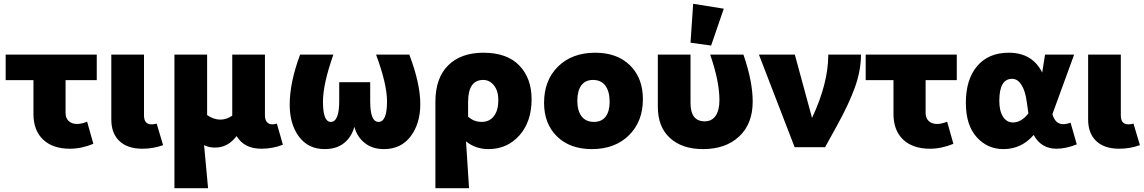

<svg xmlns="http://www.w3.org/2000/svg" viewBox="-20 -779 6052 1016"><path d="M350 8Q259 8 208 -40.5Q157 -89 157 -176V-355H10V-490H492V-355H327V-181Q327 -154 343.5 -138.5Q360 -123 388 -123Q411 -123 441 -135L474 -18Q411 8 350 8Z M733 8Q655 8 612 -32.5Q569 -73 569 -147V-490H742V-168Q742 -121 782 -121Q796 -121 809 -125L843 -11Q791 8 733 8Z M903 217V-490H1076V-170Q1111 -146 1146 -146Q1178 -146 1209 -167V-490H1382V-168Q1382 -145 1392.5 -133Q1403 -121 1420 -121Q1433 -121 1445 -125L1477 -13Q1422 8 1363 8Q1272 8 1232 -59Q1186 2 1118 2Q1085 2 1060 -11L1081 217Z M1775 -344H1939V-242Q1939 -134 1983 -134Q2028 -134 2028 -242Q2028 -334 1970 -490H2146Q2204 -337 2204 -228Q2204 -125 2153 -57.5Q2102 10 2012 10Q1951 10 1910.5 -22Q1870 -54 1855 -108Q1840 -53 1800 -21.5Q1760 10 1698 10Q1611 10 1562 -56Q1513 -122 1513 -225Q1513 -342 1568 -490H1744Q1689 -334 1689 -241Q1689 -134 1730 -134Q1775 -134 1775 -243Z M2284 -241Q2284 -366 2351.5 -433Q2419 -500 2538 -500Q2663 -500 2728 -432.5Q2793 -365 2793 -254Q2793 -135 2728.5 -62.5Q2664 10 2565 10Q2496 10 2446 -31L2462 217H2284ZM2457 -239V-162Q2487 -134 2529 -134Q2570 -134 2593.5 -164.5Q2617 -195 2617 -249Q2617 -298 2594 -327Q2571 -356 2537 -356Q2457 -356 2457 -239Z M3112 10Q2996 10 2927.5 -57Q2859 -124 2859 -235Q2859 -354 2933 -427Q3007 -500 3130 -500Q3246 -500 3314 -433Q3382 -366 3382 -254Q3382 -136 3308 -63Q3234 10 3112 10ZM3123 -134Q3164 -134 3185 -162Q3206 -190 3206 -240Q3206 -295 3183.5 -325.5Q3161 -356 3118 -356Q3077 -356 3056 -327Q3035 -298 3035 -246Q3035 -193 3057.5 -163.5Q3080 -134 3123 -134Z M3743 -538 3634 -553 3648 -759 3810 -733ZM3700 10Q3590 10 3525.5 -48.5Q3461 -107 3461 -214V-490H3634V-234Q3634 -137 3709 -137Q3747 -137 3767 -166.5Q3787 -196 3787 -249Q3787 -349 3738 -490H3914Q3963 -349 3963 -241Q3963 -124 3891.5 -57Q3820 10 3700 10Z M4410 -116 4346 0H4185L3996 -490H4186L4277 -155Q4363 -338 4363 -490H4536Q4536 -407 4504.5 -318.5Q4473 -230 4410 -116Z M4901 8Q4810 8 4759 -40.5Q4708 -89 4708 -176V-355H4561V-490H5043V-355H4878V-181Q4878 -154 4894.5 -138.5Q4911 -123 4939 -123Q4962 -123 4992 -135L5025 -18Q4962 8 4901 8Z M5290 10Q5205 10 5148 -53.5Q5091 -117 5091 -235Q5091 -359 5151 -429.5Q5211 -500 5318 -500Q5443 -500 5495 -395L5510 -490H5664L5549 -175Q5564 -122 5606 -122Q5625 -122 5645 -130L5678 -15Q5620 8 5571 8Q5489 8 5450 -65Q5385 10 5290 10ZM5268 -246Q5268 -192 5287.5 -161.5Q5307 -131 5340 -131Q5385 -131 5422 -179L5413 -242Q5405 -300 5384.5 -331Q5364 -362 5336 -362Q5268 -362 5268 -246Z M5902 8Q5824 8 5781 -32.5Q5738 -73 5738 -147V-490H5911V-168Q5911 -121 5951 -121Q5965 -121 5978 -125L6012 -11Q5960 8 5902 8Z"/></svg>

Font: Cantarell Extra Bold
Style: Regular
Weight: 800
Designer: Dave Crossland, Nikolaus Waxweiler, Florian Fecher, Jacques Le Bailly, Eben Sorkin, Alexei Vanyashin, Alexios Zavras, Em
Version: Version 0.303